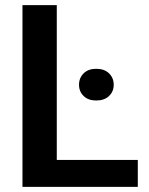

<svg xmlns="http://www.w3.org/2000/svg" viewBox="-20 -731 581 751"><path d="M519 -105.5V0H67.9V-710.9H202.1V-105.5ZM289.1 -399.4Q289.1 -426.3 307.1 -444.1Q325.2 -461.9 356.4 -461.9Q388.2 -461.9 406.5 -444.1Q424.8 -426.3 424.8 -399.4Q424.8 -373 406.5 -355.5Q388.2 -337.9 356.4 -337.9Q325.2 -337.9 307.1 -355.5Q289.1 -373 289.1 -399.4Z"/></svg>

Font: Vazirmatn UI SemiBold
Style: Regular
Weight: 600
Designer: Saber Rastikerdar
Foundry: Saber Rastikerdar
Version: Version 33.003